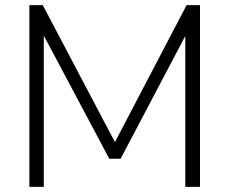

<svg xmlns="http://www.w3.org/2000/svg" viewBox="-20 -725 889 745"><path d="M94 0V-705H146L440 -147H412L704 -705H756V0H699V-631H723L448 -109H404L126 -632H150V0Z"/></svg>

Font: Nunito Sans 12pt Light
Style: Regular
Weight: 300
Designer: Vernon Adams
Foundry: Vernon Adams
Version: Version 3.101;gftools[0.9.27]